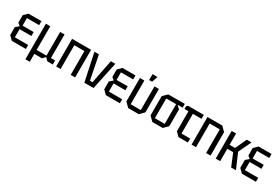

<svg xmlns="http://www.w3.org/2000/svg" viewBox="91 -1971 4909 3371"><g transform="rotate(30 2546.0 -285.0)"><path d="M115 0 40 -75V-235L107 -292L55 -334V-485L130 -560H393V-479H145V-326H370V-246H130V-81H400V0Z M483 160V-560H572V-80H772V-560H861V-82H946V0H836L781 -55L726 0H572V160Z M1014 0V-560H1399V0H1309V-482H1104V0Z M1586 0 1467 -560H1558L1653 -80H1705L1800 -560H1891L1772 0Z M2021 0 1946 -75V-235L2013 -292L1961 -334V-485L2036 -560H2299V-479H2051V-326H2276V-246H2036V-81H2306V0Z M2774 -560V-85L2689 0H2474L2389 -85V-560H2479V-80H2684V-560ZM2547 -610V-730H2647L2607 -610Z M2879 -85V-475L2964 -560H3299V-484H3197L3259 -425V-85L3174 0H2964ZM2969 -80H3169V-480H2969Z M3419 -75V-480H3339V-535L3364 -560H3684V-480H3509V-80H3684V0H3494Z M3759 0V-560H4059L4144 -475V0H4054V-480H3849V0Z M4249 0V-560H4339V-331H4450L4555 -560H4652L4529 -302L4659 0H4562L4458 -251H4339V0Z M4779 0 4704 -75V-235L4771 -292L4719 -334V-485L4794 -560H5057V-479H4809V-326H5034V-246H4794V-81H5064V0Z"/></g></svg>

Font: Tektur SemiCondensed
Style: Regular
Weight: 400
Width: 4
Designer: Adam Jagosz
Foundry: Adam Jagosz
Version: Version 1.005;gftools[0.9.30]